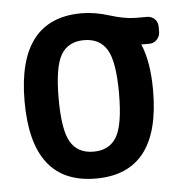

<svg xmlns="http://www.w3.org/2000/svg" viewBox="-44 -572 588 625"><g transform="rotate(-5 250.0 -260.0)"><path d="M320.3 -402.8Q296.9 -442.4 245.1 -442.4Q193.4 -442.4 169.9 -402.8Q146.5 -363.3 146.5 -260.3Q146.5 -157.2 169.9 -117.7Q193.4 -78.1 245.1 -78.1Q296.9 -78.1 320.3 -117.7Q343.8 -157.2 343.8 -260.3Q343.8 -363.3 320.3 -402.8ZM245.1 -530.3Q288.1 -530.3 335.9 -515.1Q383.8 -500 420.9 -500H456.1Q470.7 -500 481 -490.2Q491.2 -480.5 491.2 -464.8V-448.2Q491.2 -433.6 481 -422.9Q470.7 -412.1 456.1 -412.1H430.7H429.7V-411.1L430.7 -410.2Q455.1 -352.5 455.1 -259.8Q455.1 9.8 245.1 9.8Q35.2 9.8 35.2 -260.3Q35.2 -530.3 245.1 -530.3Z"/></g></svg>

Font: Rounded-L Mgen+ 1m medium
Style: Regular
Weight: 500
Designer: [Source Han Sans]
Ryoko NISHIZUKA  (kana & ideographs); Paul D. Hunt (Latin, Greek & Cyrillic); Wenlong ZHANG  (bopomofo
Version: Version 1.059.20150602